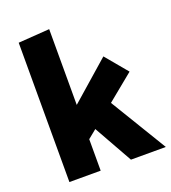

<svg xmlns="http://www.w3.org/2000/svg" viewBox="-130 -803 803 900"><g transform="rotate(-20 271.5 -353.0)"><path d="M218 0V-157L261 -192L369 0H543L372 -282L504 -390L413 -499L218 -328V-706L62 -695V0Z"/></g></svg>

Font: Catamaran ExtraBold
Style: Regular
Weight: 800
Designer: Pria Ravichandran
Version: Version 2.000